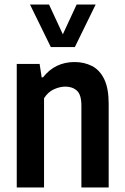

<svg xmlns="http://www.w3.org/2000/svg" viewBox="-20 -828 551 848"><path d="M54 0V-545.5H155L164 -486.5H170Q223 -554 309.5 -554Q352 -554 386.2 -536.5Q420.5 -519 440.2 -478.5Q460 -438 460 -369.5V0H339.5V-361Q339.5 -409.5 319.8 -427.5Q300 -445.5 268.5 -445.5Q245 -445.5 218.5 -433.8Q192 -422 174.5 -394V0ZM204.5 -620 112.5 -808H196.5L257.5 -676.5L318.5 -808H402.5L310.5 -620Z"/></svg>

Font: Encode Sans Cnd SmBold
Style: Regular
Weight: 600
Width: 3
Designer: Multiple Designers
Foundry: Impallari Type
Version: Version 3.002; ttfautohint (v1.8.3) -l 8 -r 50 -G 200 -x 14 